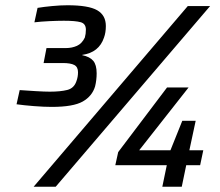

<svg xmlns="http://www.w3.org/2000/svg" viewBox="-20 -711 839 731"><path d="M177 -304Q148 -304 109.5 -307Q71 -310 43 -314L55 -368Q84 -366 116.5 -364Q149 -362 170 -362Q210 -362 236 -368.5Q262 -375 271 -402Q277 -418 277 -436Q277 -456 263 -463.5Q249 -471 219 -471H146L157 -528H231Q254 -528 273 -536.5Q292 -545 303 -568Q305 -575 306 -582.5Q307 -590 307 -598Q307 -621 287 -626.5Q267 -632 223 -632Q199 -632 167.5 -630.5Q136 -629 111 -626L123 -681Q147 -685 179 -688Q211 -691 237 -691Q317 -691 350 -672Q383 -653 383 -612Q383 -587 376 -568Q357 -511 293 -502V-501Q322 -495 335 -479.5Q348 -464 348 -432Q348 -406 342 -382Q331 -345 295 -324.5Q259 -304 177 -304ZM108 0 695 -688H780L192 0ZM598 0 615 -82H419L430 -132L616 -378H698L510 -139H629L674 -251H725L701 -139H754L742 -82H689L672 0Z"/></svg>

Font: Saira Medium
Style: Italic
Weight: 500
Italic angle: -12°
Designer: Hector Gatti with collaboration of the Omnibus-Type team
Foundry: Omnibus-Type
Version: Version 1.100; ttfautohint (v1.8.3)